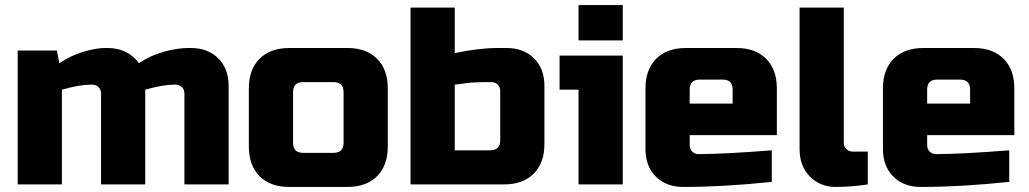

<svg xmlns="http://www.w3.org/2000/svg" viewBox="-20 -730 4075 760"><path d="M405 -540Q486 -540 530 -480Q576 -511 629.5 -525.5Q683 -540 725 -540H735Q803 -540 844 -499Q885 -458 885 -390V0H710V-360Q710 -375 700 -385Q690 -395 675 -395H670Q625 -395 555 -375V0H380V-360Q380 -375 370 -385Q360 -395 345 -395H340Q295 -395 225 -375V0H50V-530H205L215 -480Q262 -511 311.5 -525.5Q361 -540 395 -540Z M1515 -150Q1515 -75 1472.5 -32.5Q1430 10 1355 10H1125Q1050 10 1007.5 -32.5Q965 -75 965 -150V-380Q965 -455 1007.5 -497.5Q1050 -540 1125 -540H1355Q1430 -540 1472.5 -497.5Q1515 -455 1515 -380ZM1340 -365Q1340 -405 1300 -405H1180Q1140 -405 1140 -365V-165Q1140 -125 1180 -125H1300Q1340 -125 1340 -165Z M1960 -370Q1960 -385 1950 -395Q1940 -405 1925 -405H1900Q1858 -405 1827.5 -401Q1797 -397 1780 -395V-135H1920Q1960 -135 1960 -175ZM1780 -520Q1877 -540 1950 -540H1985Q2053 -540 2094 -499Q2135 -458 2135 -390V-160Q2135 -85 2092.5 -42.5Q2050 0 1975 0H1605V-700H1780Z M2445 -510V0H2270V-375H2195V-510ZM2270 -710H2445V-570H2270Z M2750 -415Q2710 -415 2710 -375V-320H2880V-375Q2880 -415 2840 -415ZM3035 -10Q2842 10 2685 10Q2617 10 2576 -31Q2535 -72 2535 -140V-380Q2535 -455 2577.5 -497.5Q2620 -540 2695 -540H2895Q2970 -540 3012.5 -497.5Q3055 -455 3055 -380V-195H2710V-155Q2710 -140 2720 -130Q2730 -120 2745 -120Q2844 -120 3035 -135Z M3415 0Q3348 10 3287.5 10Q3227 10 3186 -31Q3145 -72 3145 -140V-700H3320V-165Q3320 -150 3330 -140Q3340 -130 3355 -130H3415Z M3690 -415Q3650 -415 3650 -375V-320H3820V-375Q3820 -415 3780 -415ZM3975 -10Q3782 10 3625 10Q3557 10 3516 -31Q3475 -72 3475 -140V-380Q3475 -455 3517.5 -497.5Q3560 -540 3635 -540H3835Q3910 -540 3952.5 -497.5Q3995 -455 3995 -380V-195H3650V-155Q3650 -140 3660 -130Q3670 -120 3685 -120Q3784 -120 3975 -135Z"/></svg>

Font: Russo One
Style: Regular
Weight: 400
Designer: Jovanny lemonad
Foundry: Jovanny Lemonad
Version: Version 1.001